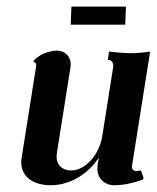

<svg xmlns="http://www.w3.org/2000/svg" viewBox="-20 -546 467 571"><path d="M352.5 -472.7 354.5 -526.4H192.4L190.4 -472.7ZM43.2 -63C43.2 -21.7 76.9 4.9 131.1 4.9C188.2 4.9 242.7 -28.8 273.9 -77.4C270.3 -57.4 269.5 -51 269.5 -44.4C269.5 -16.4 290.3 4.9 319.6 4.9C347.2 4.9 375.7 -1.5 404.5 -11.7L407 -16.6L400.1 -36.9L395.5 -39.3C390.9 -37.6 388.7 -37.1 385.7 -37.1C377.9 -37.1 372.3 -42.7 372.3 -50.3C372.3 -51.3 373.3 -56.9 374.5 -64.7L426.5 -392.6C414.6 -390.4 381.6 -387.7 370.1 -387.7C351.1 -387.7 320.8 -390.6 304.4 -392.6L300.5 -368.2C311.3 -368.2 316.9 -360.8 316.9 -348.6L284.2 -141.6C275.1 -85 233.6 -39.1 191.7 -39.1C164.8 -39.1 148.2 -55.2 148.2 -80.6C148.2 -83.7 149.2 -89.8 150.1 -96.7L189.7 -346.7C190.2 -349.4 190.4 -352.1 190.4 -354.7C190.4 -378.2 173.3 -395.5 148.7 -395.5C125 -394.5 98.1 -384.8 80.6 -366.2L79.6 -361.3C85.4 -361.3 87.9 -357.9 87.9 -351.6L45.2 -82C43.9 -74.5 43.2 -67.1 43.2 -63Z"/></svg>

Font: RisaltypS01
Style: Medium
Weight: 500
Italic angle: -9°
Designer: gluk
Foundry: gluk
Version: Version 0.24